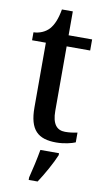

<svg xmlns="http://www.w3.org/2000/svg" viewBox="-97 -706 540 973"><g transform="rotate(10 173.0 -219.0)"><path d="M228 10C268 10 308 0 326 -8V-58C306 -54 286 -51 263 -51C220 -51 196 -80 196 -147V-479H317V-536H196V-659H140C131 -609 118 -578 98 -555C78 -533 48 -521 18 -520V-479H89V-146C89 -30 134 10 228 10ZM124 208V221H170C198 179 235 113 252 71V61H156C148 108 135 165 124 208Z"/></g></svg>

Font: Noto Serif Bengali SemiCondensed
Style: Regular
Weight: 400
Width: 4
Designer: Juan Bruce, Universal Thirst, Indian Type Foundry and the Monotype Design Team.
Foundry: Monotype Imaging Inc.
Version: Version 2.003